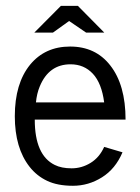

<svg xmlns="http://www.w3.org/2000/svg" viewBox="-20 -609 467 639"><path d="M397.9 -210.9H95.7Q95.7 -92.8 162.1 -60.1Q184.6 -48.8 218.3 -48.8Q252 -48.8 281.5 -66.9Q311 -85 326.7 -120.1L387.7 -102.1Q364.3 -46.9 319.3 -18.8Q274.4 9.3 222.9 9.3Q171.4 9.3 137 -7.1Q102.5 -23.4 78.6 -53.7Q29.3 -116.2 29.3 -222.2Q29.3 -331.1 80.1 -393.6Q129.9 -454.1 213.4 -454.1Q297.9 -454.1 346.7 -391.6Q397.9 -326.7 397.9 -210.9ZM326.7 -268.1Q318.4 -332 289.1 -363.5Q259.8 -395 214.8 -395Q142.6 -395 112.3 -321.3Q102.5 -297.9 99.6 -268.1ZM327.1 -500.5H266.6L210 -539.1L156.2 -500.5H94.2L182.6 -589.4H239.3Z"/></svg>

Font: Meera
Style: Regular
Weight: 400
Designer: Hussain KH and Suresh P for Swathanthra Malayalam Computing (SMC)
Version: 7.0.0+20160512